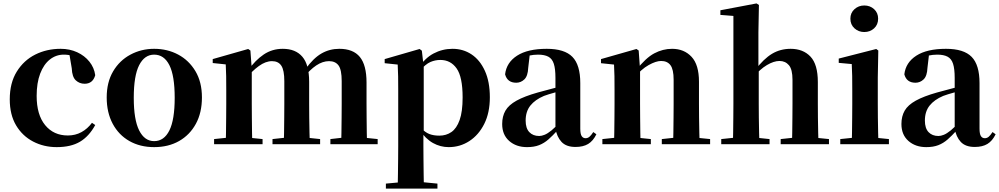

<svg xmlns="http://www.w3.org/2000/svg" viewBox="-20 -842 5834 1121"><path d="M311 17Q236 17 173.5 -15.5Q111 -48 74 -110Q37 -172 37 -262Q37 -358 78 -424Q119 -490 186 -523.5Q253 -557 334 -557Q387 -557 430.5 -537Q474 -517 502 -482Q530 -447 536 -403Q522 -353 474 -353Q444 -353 422.5 -373Q401 -393 399 -443L383 -538L455 -493Q427 -509 403 -516Q379 -523 352 -523Q307 -523 271 -494.5Q235 -466 214.5 -412Q194 -358 194 -282Q194 -172 243.5 -111.5Q293 -51 376 -51Q420 -51 455.5 -70.5Q491 -90 517 -125L536 -112Q500 -46 447 -14.5Q394 17 311 17Z M880 17Q798 17 735.5 -18.5Q673 -54 638 -119.5Q603 -185 603 -273Q603 -362 640.5 -425.5Q678 -489 741.5 -523Q805 -557 880 -557Q957 -557 1020 -523.5Q1083 -490 1121 -426.5Q1159 -363 1159 -273Q1159 -184 1123.5 -119Q1088 -54 1025.5 -18.5Q963 17 880 17ZM880 -18Q938 -18 969 -80.5Q1000 -143 1000 -271Q1000 -400 969 -461.5Q938 -523 880 -523Q824 -523 792.5 -461.5Q761 -400 761 -271Q761 -143 792.5 -80.5Q824 -18 880 -18Z M1230 0V-30L1335 -41H1406L1513 -30V0ZM1298 0Q1299 -26 1299.5 -68Q1300 -110 1300.5 -156Q1301 -202 1301 -236V-317Q1301 -366 1300.5 -397.5Q1300 -429 1298 -466L1222 -474V-497L1429 -556L1442 -547L1450 -438V-435V-236Q1450 -202 1450.5 -156Q1451 -110 1451.5 -68Q1452 -26 1453 0ZM1571 0V-30L1672 -41H1744L1849 -30V0ZM1636 0Q1638 -26 1638.5 -67.5Q1639 -109 1639.5 -155Q1640 -201 1640 -236V-368Q1640 -432 1622.5 -458.5Q1605 -485 1568 -485Q1531 -485 1491.5 -456.5Q1452 -428 1415 -382L1411 -431H1428Q1471 -491 1520 -524Q1569 -557 1631 -557Q1706 -557 1745.5 -510.5Q1785 -464 1785 -365V-236Q1785 -201 1785.5 -155Q1786 -109 1787 -67.5Q1788 -26 1789 0ZM1909 0V-30L2005 -41H2079L2185 -30V0ZM1972 0Q1973 -26 1973.5 -67.5Q1974 -109 1974.5 -155Q1975 -201 1975 -236V-368Q1975 -435 1956.5 -460Q1938 -485 1901 -485Q1864 -485 1826.5 -460Q1789 -435 1748 -384L1742 -439H1764Q1809 -502 1856.5 -529.5Q1904 -557 1961 -557Q2042 -557 2081 -509.5Q2120 -462 2120 -360V-236Q2120 -201 2120.5 -155Q2121 -109 2121.5 -67.5Q2122 -26 2123 0Z M2233 259V230L2341 220H2432L2534 230V259ZM2302 259Q2303 215 2303.5 171.5Q2304 128 2304.5 86.5Q2305 45 2305 10V-314Q2305 -364 2304.5 -396.5Q2304 -429 2302 -465L2226 -473V-497L2430 -556L2443 -546L2452 -467L2454 -462V-75L2452 -61V10Q2452 44 2452.5 85.5Q2453 127 2453.5 171Q2454 215 2455 259ZM2600 17Q2551 17 2508 -7Q2465 -31 2429 -84H2417L2437 -96Q2462 -69 2487 -59.5Q2512 -50 2545 -50Q2585 -50 2615.5 -71Q2646 -92 2663.5 -141Q2681 -190 2681 -273Q2681 -393 2646 -442.5Q2611 -492 2551 -492Q2521 -492 2493 -480Q2465 -468 2429 -427L2414 -441H2421Q2459 -502 2511 -529.5Q2563 -557 2622 -557Q2684 -557 2733 -524.5Q2782 -492 2811 -428.5Q2840 -365 2840 -274Q2840 -184 2807.5 -119Q2775 -54 2720.5 -18.5Q2666 17 2600 17Z M3057 17Q2994 17 2953 -19Q2912 -55 2912 -118Q2912 -163 2931 -196Q2950 -229 2996 -254.5Q3042 -280 3120 -302Q3159 -313 3209.5 -326Q3260 -339 3300 -349V-323Q3260 -313 3220 -302Q3180 -291 3156 -282Q3104 -260 3076.5 -225.5Q3049 -191 3049 -138Q3049 -93 3070.5 -70.5Q3092 -48 3128 -48Q3142 -48 3159.5 -55Q3177 -62 3200.5 -81Q3224 -100 3256 -136L3273 -81H3235Q3207 -50 3182 -28Q3157 -6 3127.5 5.5Q3098 17 3057 17ZM3340 16Q3286 16 3258.5 -13.5Q3231 -43 3223 -92V-95V-387Q3223 -440 3213.5 -469.5Q3204 -499 3181.5 -511Q3159 -523 3121 -523Q3096 -523 3069.5 -517.5Q3043 -512 3006 -498L3073 -523L3064 -446Q3062 -398 3041.5 -378.5Q3021 -359 2994 -359Q2942 -359 2929 -408Q2937 -477 2999 -517Q3061 -557 3172 -557Q3276 -557 3322 -510Q3368 -463 3368 -357V-91Q3368 -60 3376 -47.5Q3384 -35 3399 -35Q3411 -35 3421 -43Q3431 -51 3444 -71L3462 -58Q3443 -19 3414 -1.5Q3385 16 3340 16Z M3497 0V-30L3602 -41H3673L3780 -30V0ZM3565 0Q3566 -26 3566.5 -68Q3567 -110 3567.5 -156Q3568 -202 3568 -236V-316Q3568 -365 3567.5 -397Q3567 -429 3565 -465L3489 -473V-497L3696 -556L3709 -547L3717 -435V-432V-236Q3717 -202 3717.5 -156Q3718 -110 3718.5 -68Q3719 -26 3720 0ZM3844 0V-30L3947 -41H4017L4126 -30V0ZM3910 0Q3911 -26 3911.5 -67.5Q3912 -109 3912.5 -155Q3913 -201 3913 -236V-376Q3913 -437 3894.5 -461.5Q3876 -486 3840 -486Q3810 -486 3767 -462Q3724 -438 3681 -386L3677 -431H3693Q3750 -504 3800 -530.5Q3850 -557 3904 -557Q3974 -557 4017.5 -510.5Q4061 -464 4061 -365V-236Q4061 -201 4061.5 -155Q4062 -109 4063 -67.5Q4064 -26 4065 0Z M4191 0V-30L4296 -41H4368L4473 -30V0ZM4259 0Q4260 -26 4260.5 -68Q4261 -110 4261.5 -156Q4262 -202 4262 -236V-749L4186 -755V-782L4397 -822L4411 -813L4408 -653V-451L4410 -437V-236Q4410 -202 4410.5 -156Q4411 -110 4412 -68Q4413 -26 4414 0ZM4538 0V-30L4641 -41H4711L4820 -30V0ZM4603 0Q4605 -26 4605.5 -67.5Q4606 -109 4606.5 -155Q4607 -201 4607 -236V-376Q4607 -437 4586 -461.5Q4565 -486 4531 -486Q4498 -486 4457.5 -462Q4417 -438 4374 -387L4342 -432H4388Q4439 -499 4487.5 -528Q4536 -557 4596 -557Q4669 -557 4712 -511.5Q4755 -466 4755 -363V-236Q4755 -201 4755.5 -155Q4756 -109 4757 -67.5Q4758 -26 4759 0Z M4886 0V-30L4992 -41H5062L5170 -30V0ZM4953 0Q4954 -26 4954.5 -68Q4955 -110 4955.5 -156Q4956 -202 4956 -236V-313Q4956 -363 4955.5 -398Q4955 -433 4953 -468L4877 -475V-500L5096 -556L5108 -547L5105 -390V-236Q5105 -202 5105.5 -156Q5106 -110 5107 -68Q5108 -26 5109 0ZM5026 -655Q4993 -655 4969 -676.5Q4945 -698 4945 -733Q4945 -767 4969 -788.5Q4993 -810 5026 -810Q5060 -810 5083.5 -788.5Q5107 -767 5107 -733Q5107 -698 5083.5 -676.5Q5060 -655 5026 -655Z M5388 17Q5325 17 5284 -19Q5243 -55 5243 -118Q5243 -163 5262 -196Q5281 -229 5327 -254.5Q5373 -280 5451 -302Q5490 -313 5540.5 -326Q5591 -339 5631 -349V-323Q5591 -313 5551 -302Q5511 -291 5487 -282Q5435 -260 5407.5 -225.5Q5380 -191 5380 -138Q5380 -93 5401.5 -70.5Q5423 -48 5459 -48Q5473 -48 5490.5 -55Q5508 -62 5531.5 -81Q5555 -100 5587 -136L5604 -81H5566Q5538 -50 5513 -28Q5488 -6 5458.5 5.5Q5429 17 5388 17ZM5671 16Q5617 16 5589.5 -13.5Q5562 -43 5554 -92V-95V-387Q5554 -440 5544.5 -469.5Q5535 -499 5512.5 -511Q5490 -523 5452 -523Q5427 -523 5400.5 -517.5Q5374 -512 5337 -498L5404 -523L5395 -446Q5393 -398 5372.5 -378.5Q5352 -359 5325 -359Q5273 -359 5260 -408Q5268 -477 5330 -517Q5392 -557 5503 -557Q5607 -557 5653 -510Q5699 -463 5699 -357V-91Q5699 -60 5707 -47.5Q5715 -35 5730 -35Q5742 -35 5752 -43Q5762 -51 5775 -71L5793 -58Q5774 -19 5745 -1.5Q5716 16 5671 16Z"/></svg>

Font: Noto Serif SC ExtraLight ExtraBold
Style: Regular
Weight: 800
Version: Version 2.002-H1;hotconv 1.1.0;makeotfexe 2.6.0